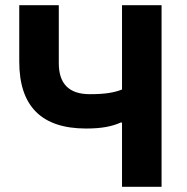

<svg xmlns="http://www.w3.org/2000/svg" viewBox="-20 -718 718 738"><path d="M449 -247H444Q420 -236 388 -230Q356 -224 311 -224Q54 -224 54 -481V-698H206V-475Q206 -356 325 -356Q369 -356 398 -360.5Q427 -365 449 -374V-698H601V0H449Z"/></svg>

Font: Aneliza ExtraBold
Style: Regular
Weight: 800
Designer: Mike Abbink, Paul van der Laan, Pieter van Rosmalen
Foundry: Bold Monday
Version: Version 3.001;September 8, 2019;FontCreator 11.5.0.2425 64-b